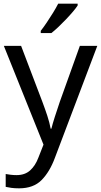

<svg xmlns="http://www.w3.org/2000/svg" viewBox="-20 -786 550 1046"><path d="M1 -536H95L211 -231Q226 -191 238 -154.5Q250 -118 256 -85H260Q266 -110 279 -150.5Q292 -191 306 -232L415 -536H510L279 74Q251 150 206.5 195Q162 240 84 240Q60 240 42 237.5Q24 235 11 232V162Q22 164 37.5 166Q53 168 70 168Q116 168 144.5 142Q173 116 189 73L217 2ZM403 -756Q394 -742 377 -722Q360 -702 339.5 -680.5Q319 -659 298.5 -639.5Q278 -620 260 -606H202V-618Q217 -637 234.5 -663Q252 -689 269 -716.5Q286 -744 297 -766H403Z"/></svg>

Font: Noto Sans Hanifi Rohingya
Style: Regular
Weight: 400
Designer: Monotype Design Team and DaltonMaag
Foundry: Google LLC
Version: Version 2.101